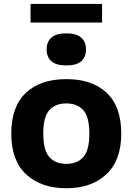

<svg xmlns="http://www.w3.org/2000/svg" viewBox="-20 -966 688 996"><path d="M324 10.5Q193.5 10.5 116 -61.2Q38.5 -133 38.5 -273Q38.5 -413 114 -484.2Q189.5 -555.5 324 -555.5Q458.5 -555.5 533.8 -484.2Q609 -413 609 -273Q609 -133.5 531.2 -61.5Q453.5 10.5 324 10.5ZM324 -116Q380.5 -116 412 -151Q443.5 -186 443.5 -272.5Q443.5 -360 412 -394.8Q380.5 -429.5 324 -429.5Q267.5 -429.5 236 -394.8Q204.5 -360 204.5 -273.5Q204.5 -186.5 235.8 -151.2Q267 -116 324 -116ZM324 -626.5Q272 -626.5 247 -648Q222 -669.5 222 -709.5Q222 -749.5 247 -771.2Q272 -793 324 -793Q376 -793 401 -771.2Q426 -749.5 426 -709.5Q426 -669.5 401 -648Q376 -626.5 324 -626.5ZM138.5 -849V-945.5H509.5V-849Z"/></svg>

Font: Encode Sans SemiExpanded SemiExpanded
Style: Bold
Weight: 700
Width: 6
Designer: Multiple Designers
Foundry: Impallari Type
Version: Version 3.000; ttfautohint (v1.8.3) -l 8 -r 50 -G 200 -x 14 